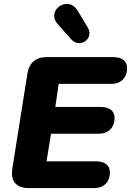

<svg xmlns="http://www.w3.org/2000/svg" viewBox="-20 -962 670 982"><path d="M128 0H461C511 0 542 -30 542 -81C542 -116 517 -137 470 -137H218L241 -278H485C534 -278 566 -309 566 -359C566 -395 540 -415 494 -415H263L280 -533H549C598 -533 630 -563 630 -614C630 -649 605 -670 558 -670H219C163 -670 129 -641 120 -585L43 -99C33 -35 63 0 128 0ZM275 -839 345 -760C389 -712 463 -765 429 -821L378 -906C328 -991 213 -908 275 -839Z"/></svg>

Font: SN Pro Heavy
Style: Italic
Weight: 800
Italic angle: -9°
Designer: Tobias Whetton
Foundry: Supernotes
Version: Version 1.001;Glyphs 3.2 (3249)